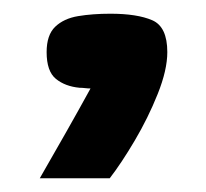

<svg xmlns="http://www.w3.org/2000/svg" viewBox="-20 -562 301 280"><path d="M38 -302Q57 -335 76 -368.5Q95 -402 112 -433Q108 -433 104 -433.5Q100 -434 96 -434Q75 -436 61.5 -447Q48 -458 48 -486Q48 -511 60.5 -523Q73 -535 94 -538.5Q115 -542 141 -542Q180 -542 202 -532.5Q224 -523 224 -486Q224 -460 210 -425Q196 -390 176.5 -357Q157 -324 140 -302Z"/></svg>

Font: Genos ExtraBold
Style: Regular
Weight: 800
Designer: Robert E. Leuschke
Foundry: Robert E. Leuschke
Version: Version 1.010